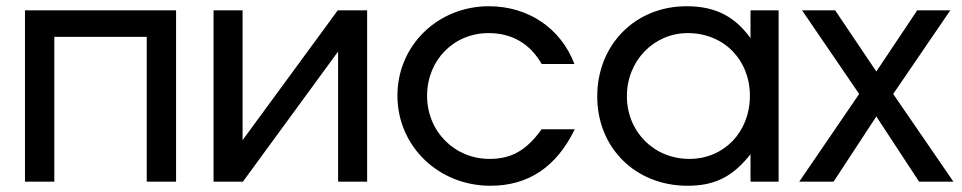

<svg xmlns="http://www.w3.org/2000/svg" viewBox="-20 -582 3080 615"><path d="M60 0H154V-464H450V0H544V-549H60Z M664 0H758L1063 -417V0H1156V-549H1062L757 -133V-549H664Z M1715 -168C1666 -100 1618 -73 1548 -73C1436 -73 1348 -161 1348 -275C1348 -389 1433 -476 1545 -476C1620 -476 1678 -442 1715 -377H1820C1776 -492 1672 -562 1546 -562C1382 -562 1253 -436 1253 -276C1253 -114 1384 13 1551 13C1673 13 1763 -48 1821 -168Z M1893 -273C1893 -108 2016 13 2182 13C2270 13 2327 -16 2384 -88V0H2474V-549H2384V-460C2332 -531 2270 -562 2179 -562C2015 -562 1893 -439 1893 -273ZM1988 -274C1988 -387 2074 -476 2183 -476C2298 -476 2382 -391 2382 -275C2382 -159 2299 -73 2188 -73C2075 -73 1988 -160 1988 -274Z M2540 0H2650L2787 -209L2924 0H3034L2841 -281L3024 -549H2918L2787 -353L2655 -549H2549L2732 -281Z"/></svg>

Font: Involve Medium
Style: Regular
Weight: 500
Designer: Stefan Peev
Foundry: Context Ltd.
Version: Version 1.001